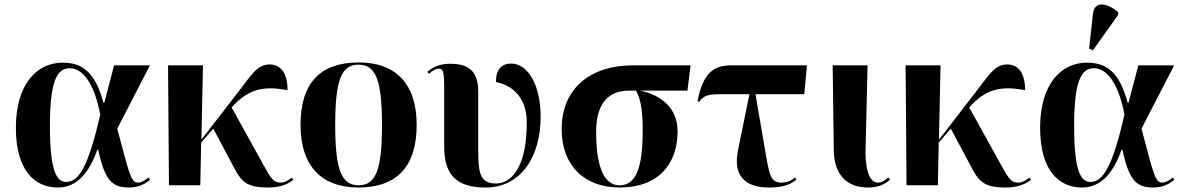

<svg xmlns="http://www.w3.org/2000/svg" viewBox="-20 -828 5283 858"><path d="M238 10C328 10 381 -63 415 -159H419C448 -21 482 10 557 10C605 10 633 -10 651 -25L644 -35C629 -22 611 -12 597 -12C565 -12 559 -47 504 -253L650 -536H490L446 -369H442C406 -507 346 -548 260 -548C146 -548 51 -454 51 -257C51 -65 136 10 238 10ZM277 -15C240 -15 203 -43 203 -264C203 -469 236 -523 291 -523C351 -523 402 -453 428 -316C376 -88 333 -15 277 -15Z M735 0H875L879 -191L933 -253L1036 -60C1065 -11 1093 10 1177 10C1239 10 1272 -9 1291 -25L1284 -34C1271 -25 1255 -12 1235 -12C1197 -12 1188 -36 1137 -128L1015 -348C1091 -432 1158 -445 1265 -425C1265 -505 1232 -540 1185 -540C1129 -540 1103 -492 1050 -424L880 -204L887 -536H731Z M1581 10C1752 10 1842 -82 1842 -270C1842 -458 1744 -549 1584 -549C1412 -549 1323 -458 1323 -270C1323 -82 1421 10 1581 10ZM1583 0C1505 0 1478 -70 1478 -270C1478 -469 1505 -539 1582 -539C1660 -539 1687 -469 1687 -270C1687 -70 1660 0 1583 0Z M2150 10C2308 10 2396 -128 2396 -306C2396 -452 2337 -544 2264 -544C2223 -544 2196 -519 2196 -461C2251 -452 2334 -408 2334 -281C2334 -67 2257 -8 2197 -8C2125 -8 2117 -54 2117 -160V-421C2117 -532 2046 -543 1991 -543C1948 -543 1919 -531 1890 -508L1897 -498C1913 -513 1930 -522 1942 -521C1959 -520 1965 -511 1965 -435V-170C1965 -25 2045 10 2150 10Z M2749 10C2926 10 3008 -99 3008 -241C3008 -348 2931 -404 2841 -423H3052L3066 -536H2808C2626 -536 2490 -440 2490 -250C2490 -88 2592 10 2749 10ZM2748 0C2685 0 2644 -70 2644 -239C2644 -374 2706 -423 2791 -423H2822C2840 -391 2852 -350 2852 -245C2852 -76 2822 0 2748 0Z M3417 10C3471 10 3508 0 3539 -25L3532 -35C3518 -22 3498 -12 3471 -12C3424 -12 3418 -46 3400 -151L3356 -407H3574L3586 -536H3247C3168 -536 3121 -500 3097 -376L3105 -373C3126 -402 3143 -407 3205 -407H3329L3278 -157C3256 -51 3301 10 3417 10Z M3859 10C3908 10 3936 -6 3957 -25L3950 -35C3940 -27 3924 -12 3903 -12C3856 -12 3846 -99 3848 -164L3857 -536H3701L3706 -155C3708 -40 3771 10 3859 10Z M4031 0H4171L4175 -191L4229 -253L4332 -60C4361 -11 4389 10 4473 10C4535 10 4568 -9 4587 -25L4580 -34C4567 -25 4551 -12 4531 -12C4493 -12 4484 -36 4433 -128L4311 -348C4387 -432 4454 -445 4561 -425C4561 -505 4528 -540 4481 -540C4425 -540 4399 -492 4346 -424L4176 -204L4183 -536H4027Z M4864 -603 4977 -762V-774C4923 -818 4870 -823 4864 -766L4847 -611ZM4815 10C4905 10 4958 -63 4992 -159H4996C5025 -21 5059 10 5134 10C5182 10 5210 -10 5228 -25L5221 -35C5206 -22 5188 -12 5174 -12C5142 -12 5136 -47 5081 -253L5227 -536H5067L5023 -369H5019C4983 -507 4923 -548 4837 -548C4723 -548 4628 -454 4628 -257C4628 -65 4713 10 4815 10ZM4854 -15C4817 -15 4780 -43 4780 -264C4780 -469 4813 -523 4868 -523C4928 -523 4979 -453 5005 -316C4953 -88 4910 -15 4854 -15Z"/></svg>

Font: Noto Serif Display
Style: Bold
Weight: 700
Designer: Monotype Design Team
Foundry: Monotype Imaging Inc.
Version: Version 2.009